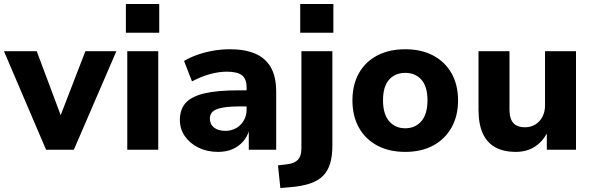

<svg xmlns="http://www.w3.org/2000/svg" viewBox="-29 -754 2986 967"><path d="M203 0 -9 -496H156L286 -149H267L401 -496H557L343 0Z M605 -589V-734H773V-589ZM612 0V-496H768V0Z M1069 11Q1014 11 970.5 -10.5Q927 -32 902 -68Q877 -104 877 -150Q877 -204 907 -236.5Q937 -269 1001.5 -284Q1066 -299 1172 -299H1231V-218H1176Q1137 -218 1109 -214.5Q1081 -211 1063 -204Q1045 -197 1036.5 -185.5Q1028 -174 1028 -157Q1028 -128 1049 -111.5Q1070 -95 1106 -95Q1136 -95 1160 -108.5Q1184 -122 1198.5 -146.5Q1213 -171 1213 -202V-313Q1213 -357 1189.5 -375Q1166 -393 1113 -393Q1074 -393 1029.5 -381Q985 -369 938 -344L898 -447Q928 -465 966.5 -478.5Q1005 -492 1047 -499Q1089 -506 1129 -506Q1205 -506 1257 -483.5Q1309 -461 1335.5 -414Q1362 -367 1362 -292V0H1224V-99H1226Q1217 -66 1195.5 -41.5Q1174 -17 1142.5 -3Q1111 11 1069 11Z M1483 -589V-734H1650V-589ZM1383 193 1371 79 1419 73Q1454 69 1471.5 50.5Q1489 32 1489 -6V-496H1645V-21Q1645 31 1634 68.5Q1623 106 1598.5 131Q1574 156 1533 170Q1492 184 1431 189Z M2012 11Q1931 11 1871 -21Q1811 -53 1778.5 -111.5Q1746 -170 1746 -248Q1746 -327 1778.5 -385Q1811 -443 1871 -474.5Q1931 -506 2012 -506Q2093 -506 2152.5 -474.5Q2212 -443 2245 -385Q2278 -327 2278 -248Q2278 -170 2245 -111.5Q2212 -53 2152.5 -21Q2093 11 2012 11ZM2012 -108Q2063 -108 2093.5 -144Q2124 -180 2124 -249Q2124 -318 2093.5 -352.5Q2063 -387 2012 -387Q1961 -387 1930.5 -352.5Q1900 -318 1900 -249Q1900 -180 1930.5 -144Q1961 -108 2012 -108Z M2569 11Q2507 11 2465 -12.5Q2423 -36 2402 -83Q2381 -130 2381 -202V-496H2537V-202Q2537 -173 2545 -153Q2553 -133 2570.5 -123Q2588 -113 2615 -113Q2644 -113 2667 -127Q2690 -141 2703 -166Q2716 -191 2716 -223V-496H2872V0H2725V-98H2733Q2710 -46 2668 -17.5Q2626 11 2569 11Z"/></svg>

Font: Nunito Sans 10pt ExtraBold
Style: Regular
Weight: 800
Designer: Vernon Adams
Foundry: Vernon Adams
Version: Version 3.101;gftools[0.9.27]